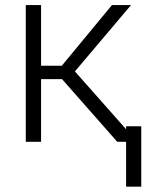

<svg xmlns="http://www.w3.org/2000/svg" viewBox="-20 -548 566 742"><path d="M219.7 -242.2H138.7V0H79.6V-528.3H138.7V-293.9H218.8L412.6 -528.3H486.3L269.5 -272L510.3 0H433.1ZM525.9 173.3H467.3V-60.1H525.9Z"/></svg>

Font: RobotoInd Light
Style: Regular
Weight: 300
Designer: Google
Version: Version 2.001151; 2014